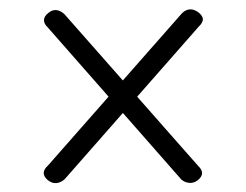

<svg xmlns="http://www.w3.org/2000/svg" viewBox="-20 -551 538 420"><path d="M84.5 -157Q66.5 -172.5 85 -189L378.5 -522.5Q386.5 -530 395.5 -530.5Q404.5 -531 414 -524Q423.5 -516.5 423.8 -509Q424 -501.5 414.5 -492.5L121.5 -159Q113 -151.5 103.5 -150.5Q94 -149.5 84.5 -157ZM413 -157Q404 -150 393.8 -151Q383.5 -152 376.5 -158.5L84.5 -491Q76 -499 76.2 -507.2Q76.5 -515.5 85.5 -522.5Q102 -536.5 120.5 -520.5L414 -187.5Q422 -180 422 -172.2Q422 -164.5 413 -157Z"/></svg>

Font: Fraunces 18pt
Style: Regular
Weight: 400
Version: Version 1.000;[b76b70a41]